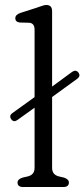

<svg xmlns="http://www.w3.org/2000/svg" viewBox="-20 -752 339 772"><path d="M25.5 -272Q15 -286.5 29.5 -297L119 -361.5V-632.5Q119 -658.5 98 -660.5L59 -661.5Q41.5 -664 41.5 -678.5Q41.5 -693 62 -700L127.5 -721Q138.5 -724.5 148.5 -728.2Q158.5 -732 166 -732Q189.5 -732 189.5 -707V-404L270 -463Q285 -473.5 295.5 -460Q305 -446.5 291 -435.5L189.5 -362V-77Q189.5 -50 215.5 -43L237 -38Q257 -31.5 257 -18Q257 0 234 0H73.5Q50.5 0 50.5 -18Q50.5 -31.5 71 -38L93 -43Q119 -50 119 -77V-319L50 -269.5Q35.5 -259 25.5 -272Z"/></svg>

Font: Fraunces 9pt SuperSoft Light
Style: Regular
Weight: 300
Version: Version 1.000;[b76b70a41]